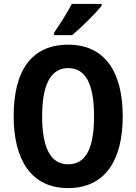

<svg xmlns="http://www.w3.org/2000/svg" viewBox="-20 -954 698 984"><path d="M501 -924V-934H348C325 -889 290 -835 257 -786V-774H350C398 -814 471 -887 501 -924ZM609 -358C609 -583 519 -725 330 -725C143 -725 50 -594 50 -359C50 -135 140 10 329 10C519 10 609 -133 609 -358ZM196 -358C196 -519 239 -605 330 -605C420 -605 462 -521 462 -358C462 -195 421 -112 329 -112C239 -112 196 -197 196 -358Z"/></svg>

Font: Noto Sans Sinhala Condensed
Style: Bold
Weight: 700
Width: 3
Designer: Jelle Bosma - Monotype Design Team
Foundry: Monotype Imaging Inc.
Version: Version 2.006